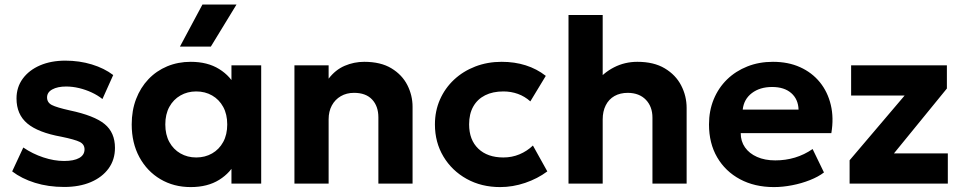

<svg xmlns="http://www.w3.org/2000/svg" viewBox="-20 -784 4111 820"><path d="M254 14.5Q186.5 14.5 129.5 -3.2Q72.5 -21 32 -52L79.5 -154Q119 -127 165 -111.8Q211 -96.5 253.5 -96.5Q295.5 -96.5 318.2 -109.2Q341 -122 341 -146Q341 -167.5 320.8 -177.8Q300.5 -188 242.5 -200Q142.5 -218 96.5 -256.8Q50.5 -295.5 50.5 -363.5Q50.5 -411.5 77.2 -448Q104 -484.5 151 -504.8Q198 -525 259 -525Q319 -525 372.2 -508.8Q425.5 -492.5 463.5 -463.5L417.5 -361Q397.5 -377 371.8 -389Q346 -401 317.8 -407.8Q289.5 -414.5 262.5 -414.5Q226 -414.5 203.5 -402.2Q181 -390 181 -368Q181 -346 201.5 -335.5Q222 -325 278 -312.5Q382.5 -290.5 426.8 -254.2Q471 -218 471 -152.5Q471 -102 443.8 -64.5Q416.5 -27 367.8 -6.2Q319 14.5 254 14.5Z M794.5 15Q722 15 665 -18.8Q608 -52.5 575.2 -113Q542.5 -173.5 542.5 -252.5Q542.5 -312 561.2 -361Q580 -410 614 -445.8Q648 -481.5 694.2 -500.8Q740.5 -520 794.5 -520Q866.5 -520 916.2 -489Q966 -458 989 -408L968.5 -376.5V-505H1095.5V0H968.5V-128.5L989 -97Q966 -47 916.2 -16Q866.5 15 794.5 15ZM818 -111.5Q856 -111.5 886 -128.8Q916 -146 933.2 -177.5Q950.5 -209 950.5 -252.5Q950.5 -296 933.2 -327.5Q916 -359 886 -376.2Q856 -393.5 818 -393.5Q780.5 -393.5 750.5 -376.2Q720.5 -359 703.2 -327.5Q686 -296 686 -252.5Q686 -209 703.2 -177.5Q720.5 -146 750.5 -128.8Q780.5 -111.5 818 -111.5ZM748.5 -585 844.5 -764.5H990L880.5 -585Z M1237.5 0V-505H1383.5V-448Q1412.5 -486 1452.2 -503Q1492 -520 1535.5 -520Q1606 -520 1651.8 -492.2Q1697.5 -464.5 1719.8 -420.5Q1742 -376.5 1742 -328V0H1596V-282.5Q1596 -330.5 1569.2 -359Q1542.5 -387.5 1492 -387.5Q1460 -387.5 1435.5 -373.2Q1411 -359 1397.2 -333.5Q1383.5 -308 1383.5 -274.5V0Z M2116 15Q2036 15 1973 -20Q1910 -55 1873.8 -115.5Q1837.5 -176 1837.5 -252.5Q1837.5 -310 1859 -358.8Q1880.5 -407.5 1919.2 -443.8Q1958 -480 2010 -500Q2062 -520 2122.5 -520Q2178 -520 2225.2 -505Q2272.5 -490 2311 -460L2245 -351Q2221 -372.5 2191.8 -383Q2162.5 -393.5 2130 -393.5Q2084.5 -393.5 2051.8 -377Q2019 -360.5 2001.2 -329Q1983.5 -297.5 1983.5 -253Q1983.5 -186.5 2022.8 -149Q2062 -111.5 2130 -111.5Q2166.5 -111.5 2198.8 -125Q2231 -138.5 2256 -162.5L2317.5 -52Q2276 -21 2223 -3Q2170 15 2116 15Z M2408 0V-720H2554V-395L2523.5 -430.5Q2556.5 -473 2602.5 -496.5Q2648.5 -520 2702 -520Q2772.5 -520 2819.2 -492Q2866 -464 2889.2 -419Q2912.5 -374 2912.5 -323V0H2766.5V-281.5Q2766.5 -328.5 2738.5 -357.8Q2710.5 -387 2661.5 -387.5Q2628.5 -387.5 2604.2 -373.8Q2580 -360 2567 -334.2Q2554 -308.5 2554 -274V0Z M3285.5 15Q3203 15 3140.5 -18.5Q3078 -52 3043 -112Q3008 -172 3008 -252.5Q3008 -311 3028.2 -360Q3048.5 -409 3085.2 -444.8Q3122 -480.5 3171.8 -500.2Q3221.5 -520 3281 -520Q3346.5 -520 3397.2 -497Q3448 -474 3481.5 -432.8Q3515 -391.5 3528.2 -336Q3541.5 -280.5 3530.5 -215.5H3143.5Q3143.5 -180.5 3161.8 -154.5Q3180 -128.5 3213.2 -113.8Q3246.5 -99 3291 -99Q3335 -99 3375 -111Q3415 -123 3450.5 -147.5L3499 -47.5Q3475 -29 3439 -14.8Q3403 -0.5 3362.8 7.2Q3322.5 15 3285.5 15ZM3152 -316H3390.5Q3389 -360.5 3359.2 -386.5Q3329.5 -412.5 3277.5 -412.5Q3225.5 -412.5 3191.2 -386.5Q3157 -360.5 3152 -316Z M3608.5 0V-99.5L3843.5 -376H3615V-505H4024V-406L3798 -129H4028V0Z"/></svg>

Font: Geologica Cursive SemiBold
Style: Regular
Weight: 600
Designer: Sindre Bremnes, Frode Helland
Foundry: Monokrom Skriftforlag AS
Version: Version 1.010;gftools[0.9.28]